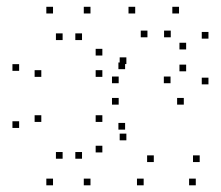

<svg xmlns="http://www.w3.org/2000/svg" viewBox="-20 -544 660 574"><path d="M286 -378V-398H266V-378ZM286 -88.3V-108.3H266V-88.3ZM409.5 10V-10H389.5V10ZM565.3 10V-10H545.3V10ZM577 -59.5V-79.5H557V-59.5ZM439.8 -59.5V-79.5H419.8V-59.5ZM357.8 -124.5V-144.5H337.8V-124.5ZM357.8 -352.5V-372.5H337.8V-352.5ZM420.8 -432.5V-452.5H400.8V-432.5ZM490.5 -432.5V-452.5H470.5V-432.5ZM536.5 -396.2V-416.2H516.5V-396.2ZM536.5 -330.8V-350.8H516.5V-330.8ZM489.8 -295.2V-315.2H469.8V-295.2ZM334.8 -295.2V-315.2H314.8V-295.2ZM334.8 -231.2V-251.2H314.8V-231.2ZM529.5 -231.2V-251.2H509.5V-231.2ZM603.2 -291.8V-311.8H583.2V-291.8ZM603.2 -428.5V-448.5H583.2V-428.5ZM515.2 -503.7V-523.7H495.2V-503.7ZM384.2 -503.7V-523.7H364.2V-503.7ZM250.5 10V-10H230.5V10ZM354 -156.5V-176.5H334V-156.5ZM354 -337.2V-357.2H334V-337.2ZM250.5 -503.7V-523.7H230.5V-503.7ZM138.5 -503.7V-523.7H118.5V-503.7ZM37.2 -332.2V-352.2H17.2V-332.2ZM37.2 -161.5V-181.5H17.2V-161.5ZM138.5 10V-10H118.5V10ZM103.5 -179.5V-199.5H83.5V-179.5ZM103.5 -314.2V-334.2H83.5V-314.2ZM167.2 -424.2V-444.2H147.2V-424.2ZM225.2 -424.2V-444.2H205.2V-424.2ZM286 -314.2V-334.2H266V-314.2ZM286 -179.5V-199.5H266V-179.5ZM225.2 -69.5V-89.5H205.2V-69.5ZM167.2 -69.5V-89.5H147.2V-69.5Z"/></svg>

Font: Monaspace Krypton Dots Var
Style: Regular
Weight: 400
Designer: Riley Cran and the Lettermatic Team
Version: Version 1.100 (Monaspace Krypton Dots)